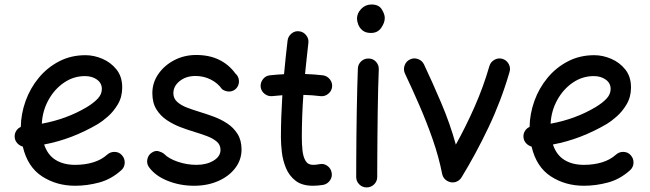

<svg xmlns="http://www.w3.org/2000/svg" viewBox="-20 -777 2855 843"><path d="M512.7 -29.8Q468.3 10.3 415.3 24.4Q362.3 38.6 310.1 38.6Q228 38.6 164.6 -2.7Q101.1 -43.9 80.1 -133.3Q65.9 -137.2 55.7 -148.4Q45.4 -159.7 44.4 -175.3Q43.5 -189.9 51 -202.1Q58.6 -214.4 71.3 -219.7Q72.3 -277.8 92.5 -334Q112.8 -390.1 150.1 -435.3Q187.5 -480.5 239.5 -507.6Q291.5 -534.7 355.5 -534.7Q392.6 -534.7 429.7 -518.8Q466.8 -502.9 491.7 -471.7Q516.6 -440.4 516.6 -393.1Q516.6 -351.6 497.6 -319.3Q478.5 -287.1 453.6 -265.4Q428.7 -243.7 410.6 -232.9Q355 -200.2 295.7 -177.2Q236.3 -154.3 173.8 -142.6Q189 -96.7 223.9 -75Q258.8 -53.2 310.1 -53.2Q353 -53.2 389.2 -64.2Q425.3 -75.2 450.7 -98.1Q464.8 -110.8 484.1 -110.1Q503.4 -109.4 515.6 -95.2Q528.3 -81.1 527.6 -61.8Q526.9 -42.5 512.7 -29.8ZM353 -442.9Q303.2 -442.9 261.2 -414.3Q219.2 -385.7 192.9 -338.1Q166.5 -290.5 163.6 -233.9Q272.5 -253.9 360.4 -306.2Q391.1 -324.7 409.2 -344Q427.2 -363.3 427.2 -386.2Q427.2 -412.1 405.8 -427.5Q384.3 -442.9 353 -442.9Z M1018.6 -390.1Q1006.3 -376.5 988.8 -375.2Q971.2 -374 955.1 -385.3Q936 -412.6 905 -428Q874 -443.4 838.4 -443.4Q796.9 -443.4 769 -421.1Q741.2 -398.9 741.2 -367.7Q741.2 -344.7 758.1 -329.6Q774.9 -314.5 801.5 -304.4Q828.1 -294.4 856.9 -285.6Q885.7 -276.9 917.7 -265.1Q949.7 -253.4 977.5 -235.1Q1005.4 -216.8 1022.9 -189Q1040.5 -161.1 1040.5 -120.6Q1040.5 -75.2 1012.9 -39.1Q985.4 -2.9 938.2 17.8Q891.1 38.6 832 38.6Q770 38.6 715.8 16.8Q661.6 -4.9 633.8 -43.5Q623 -59.1 627 -77.9Q630.9 -96.7 646.5 -106.9Q662.1 -117.2 676.5 -113Q690.9 -108.9 700.2 -101.6Q720.2 -80.6 760.5 -66.9Q800.8 -53.2 842.3 -53.2Q887.2 -53.2 917.7 -71.8Q948.2 -90.3 948.2 -118.7Q948.2 -141.1 931.6 -155.3Q915 -169.4 889.2 -179.2Q863.3 -189 835.4 -197.3Q806.2 -206.1 773.7 -218.3Q741.2 -230.5 712.9 -249.3Q684.6 -268.1 666.7 -296.9Q648.9 -325.7 648.9 -368.2Q648.9 -414.1 675.3 -452.1Q701.7 -490.2 745.4 -512.9Q789.1 -535.6 841.3 -535.6Q899.4 -535.6 942.4 -514.4Q985.4 -493.2 1013.7 -454.1Q1027.8 -441.9 1029.1 -423.1Q1030.3 -404.3 1018.6 -390.1Z M1438 -394.5Q1435.5 -376 1420.2 -364.3Q1404.8 -352.5 1386.2 -355Q1351.1 -359.4 1312 -360.4Q1308.6 -314 1306.9 -267.3Q1305.2 -220.7 1305.2 -173.3Q1305.2 -144 1308.1 -116.5Q1311 -88.9 1321.5 -71Q1332 -53.2 1354.5 -53.2Q1367.7 -53.2 1382.8 -56.2Q1401.4 -60.1 1417 -49.1Q1432.6 -38.1 1436 -19.5Q1439.9 -1 1429 14.9Q1418 30.8 1399.4 34.7Q1387.2 36.6 1376 37.6Q1364.7 38.6 1354.5 38.6Q1306.2 38.6 1277.8 16.6Q1249.5 -5.4 1235.6 -39.1Q1221.7 -72.8 1217.5 -108.9Q1213.4 -145 1213.4 -173.3Q1213.4 -220.2 1215.1 -266.6Q1216.8 -313 1219.7 -358.9Q1197.3 -357.4 1175.8 -355Q1157.2 -353 1142.1 -364.7Q1127 -376.5 1124.5 -395Q1122.6 -413.6 1134.3 -429Q1146 -444.3 1164.6 -446.3Q1194.8 -449.7 1227.1 -451.2Q1230.5 -488.3 1234.4 -525.4Q1238.3 -562.5 1242.7 -599.1Q1245.1 -617.7 1260 -629.9Q1274.9 -642.1 1293.5 -639.6Q1312 -637.7 1324.2 -622.3Q1336.4 -606.9 1334 -588.4Q1330.1 -554.2 1326.4 -520Q1322.8 -485.8 1319.3 -452.1Q1360.8 -450.7 1397.9 -446.3Q1416.5 -443.8 1428.5 -428.5Q1440.4 -413.1 1438 -394.5Z M1547.4 -694.8Q1547.4 -718.8 1565.9 -738Q1584.5 -757.3 1611.3 -757.3Q1643.1 -757.3 1656.2 -736.1Q1669.4 -714.8 1669.4 -698.2Q1669.4 -677.2 1653.8 -654.8Q1638.2 -632.3 1608.9 -632.3Q1585.4 -632.3 1572 -643.3Q1558.6 -654.3 1553 -669.2Q1547.4 -684.1 1547.4 -694.8ZM1599.6 -520Q1618.7 -519.5 1631.3 -505.4Q1644 -491.2 1643.1 -472.2Q1641.6 -438.5 1640.4 -390.1Q1639.2 -341.8 1638.4 -286.9Q1637.7 -231.9 1637.2 -177.7Q1636.7 -123.5 1636.5 -77.1Q1636.2 -30.8 1636.2 0Q1636.2 19 1622.6 32.5Q1608.9 45.9 1589.8 45.9Q1570.8 45.9 1557.4 32.5Q1543.9 19 1543.9 0Q1543.9 -30.8 1544.2 -77.4Q1544.4 -124 1544.9 -178.5Q1545.4 -232.9 1546.4 -288.1Q1547.4 -343.3 1548.6 -392.3Q1549.8 -441.4 1551.3 -476.6Q1552.2 -495.6 1566.4 -508.3Q1580.6 -521 1599.6 -520Z M1780.3 -516.1Q1797.4 -524.4 1815.7 -517.6Q1834 -510.7 1841.8 -493.7Q1877.9 -417.5 1916.7 -326.4Q1955.6 -235.4 1981.4 -142.1Q2025.9 -222.2 2064.2 -309.1Q2102.5 -396 2128.9 -487.3Q2134.3 -505.4 2151.1 -514.6Q2168 -523.9 2186 -518.6Q2204.1 -513.2 2213.4 -496.3Q2222.7 -479.5 2217.3 -461.4Q2180.7 -335 2124.8 -217.5Q2068.8 -100.1 2006.3 2Q1997.6 16.6 1979.5 22.5Q1960 27.3 1942.6 16.8Q1925.3 6.3 1921.4 -13.2Q1906.7 -87.9 1879.9 -164.8Q1853 -241.7 1820.8 -315.7Q1788.6 -389.6 1757.8 -454.6Q1750 -471.7 1756.6 -490Q1763.2 -508.3 1780.3 -516.1Z M2746.6 -29.8Q2702.1 10.3 2649.2 24.4Q2596.2 38.6 2543.9 38.6Q2461.9 38.6 2398.4 -2.7Q2335 -43.9 2314 -133.3Q2299.8 -137.2 2289.6 -148.4Q2279.3 -159.7 2278.3 -175.3Q2277.3 -189.9 2284.9 -202.1Q2292.5 -214.4 2305.2 -219.7Q2306.2 -277.8 2326.4 -334Q2346.7 -390.1 2384 -435.3Q2421.4 -480.5 2473.4 -507.6Q2525.4 -534.7 2589.4 -534.7Q2626.5 -534.7 2663.6 -518.8Q2700.7 -502.9 2725.6 -471.7Q2750.5 -440.4 2750.5 -393.1Q2750.5 -351.6 2731.4 -319.3Q2712.4 -287.1 2687.5 -265.4Q2662.6 -243.7 2644.5 -232.9Q2588.9 -200.2 2529.5 -177.2Q2470.2 -154.3 2407.7 -142.6Q2422.9 -96.7 2457.8 -75Q2492.7 -53.2 2543.9 -53.2Q2586.9 -53.2 2623 -64.2Q2659.2 -75.2 2684.6 -98.1Q2698.7 -110.8 2718 -110.1Q2737.3 -109.4 2749.5 -95.2Q2762.2 -81.1 2761.5 -61.8Q2760.7 -42.5 2746.6 -29.8ZM2586.9 -442.9Q2537.1 -442.9 2495.1 -414.3Q2453.1 -385.7 2426.8 -338.1Q2400.4 -290.5 2397.5 -233.9Q2506.3 -253.9 2594.2 -306.2Q2625 -324.7 2643.1 -344Q2661.1 -363.3 2661.1 -386.2Q2661.1 -412.1 2639.6 -427.5Q2618.2 -442.9 2586.9 -442.9Z"/></svg>

Font: Mikhak-DS1-FD Medium
Style: Regular
Weight: 500
Designer: Amin Abedi
Version: Version 3.2